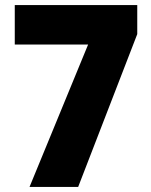

<svg xmlns="http://www.w3.org/2000/svg" viewBox="-20 -734 593 754"><path d="M96 0 326 -559H38V-714H519V-600L287 0Z"/></svg>

Font: Noto Sans Lao UI SemCond Blk
Style: Regular
Weight: 900
Width: 4
Designer: Monotype Design Team
Foundry: Monotype Imaging Inc.
Version: Version 2.000; ttfautohint (v1.8.4.7-5d5b)